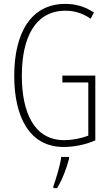

<svg xmlns="http://www.w3.org/2000/svg" viewBox="-20 -744 565 985"><path d="M300 -356V-321H433V-48C398 -35 353 -25 309 -25C157 -25 92 -164 92 -355C92 -554 162 -689 316 -689C357 -689 400 -679 445 -648L462 -680C413 -712 366 -724 315 -724C138 -724 53 -574 53 -355C53 -144 131 10 307 10C358 10 418 -1 469 -24V-356ZM334 71V61H294C290 101 267 175 254 211V221H273C300 177 322 118 334 71Z"/></svg>

Font: Noto Sans Sinhala UI ExtraCondensed ExtraLight
Style: Regular
Weight: 200
Width: 2
Designer: Jelle Bosma - Monotype Design Team
Foundry: Monotype Imaging Inc.
Version: Version 2.006